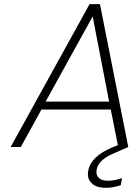

<svg xmlns="http://www.w3.org/2000/svg" viewBox="-20 -706 667 922"><path d="M444 109Q443 115 443 121Q443 138 456.5 150Q470 162 500 162Q529 162 566 149L560 183Q523 196 490 196Q446 196 424 177.5Q402 159 402 130Q402 122 404 113Q416 45 521 1L546 -9L512 -180H179L80 0H31L410 -686H460L596 0L525 31Q452 62 444 109ZM504 -218 425 -627 199 -218Z"/></svg>

Font: Fz Poppins ExtLt
Style: Italic
Weight: 200
Italic angle: -10°
Designer: Ninad Kale (Devanagari), Jonny Pinhorn (Latin)
Foundry: Indian Type Foundry
Version: Vit hóa bi Vntype.Com & FontZin.Com